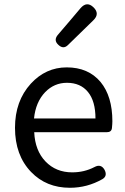

<svg xmlns="http://www.w3.org/2000/svg" viewBox="-20 -876 594 909"><path d="M311 13Q199 13 127 -62Q51 -141 51 -271Q51 -398 126 -480Q197 -557 296 -557Q398 -557 456 -488Q512 -420 512 -302Q512 -290 510 -270Q508 -250 485 -250H325H142Q146 -163 195.5 -111.5Q245 -60 322 -60Q379 -60 427 -85Q458 -102 475 -72Q490 -43 465 -28Q393 13 311 13ZM141 -315H286H432Q432 -397 396.5 -440.5Q361 -484 297 -484Q237 -484 194 -440Q149 -393 141 -315ZM256 -664Q233 -685 253 -710L312 -779L361 -837Q391 -872 422.5 -841.5Q454 -811 422 -780L302 -663Q280 -641 256 -664Z"/></svg>

Font: GenSenRounded JP R
Style: Regular
Weight: 400
Version: Version 1.501;PS 1;hotconv 16.6.51;makeotf.lib2.5.65220